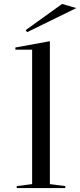

<svg xmlns="http://www.w3.org/2000/svg" viewBox="-20 -954 407 974"><path d="M233 -20 311 -10V0H65V-10L143 -20V-702H58V-713L233 -745ZM118 -791 110 -801 295 -934 367 -913Z"/></svg>

Font: Kalnia SemiExpanded Light
Style: Regular
Weight: 300
Width: 6
Designer: Frida Medrano
Foundry: Frida Medrano
Version: Version 1.105